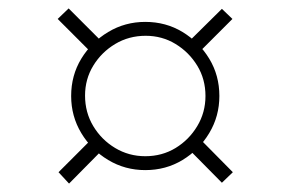

<svg xmlns="http://www.w3.org/2000/svg" viewBox="-20 -578 690 456"><path d="M325 -174Q277 -174 237 -198Q197 -222 173 -262Q149 -302 149 -350Q149 -399 173 -438.5Q197 -478 237 -502Q277 -526 325 -526Q374 -526 413.5 -502Q453 -478 477 -438.5Q501 -399 501 -350Q501 -302 477 -262Q453 -222 413.5 -198Q374 -174 325 -174ZM144 -142 119 -169 203 -253 228 -227ZM325 -207Q365 -207 397 -226.5Q429 -246 448.5 -278.5Q468 -311 468 -350Q468 -390 448.5 -422Q429 -454 397 -473.5Q365 -493 326 -493Q286 -493 253.5 -473.5Q221 -454 201.5 -422Q182 -390 182 -351Q182 -311 201.5 -278.5Q221 -246 253.5 -226.5Q286 -207 325 -207ZM206 -444 117 -533 143 -558 231 -470ZM507 -144 422 -230 448 -255 533 -169ZM444 -445 419 -470 507 -557 532 -533Z"/></svg>

Font: REM Medium Thin
Style: Regular
Weight: 250
Version: Version 1.005;gftools[0.9.28]